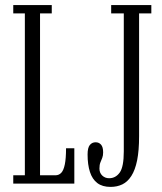

<svg xmlns="http://www.w3.org/2000/svg" viewBox="-20 -720 636 753"><path d="M32 0V-32.5H77.5V-667.5H32V-700H183V-667.5H137V-32.5H197Q211 -32.5 220.2 -42.2Q229.5 -52 234.2 -75.2Q239 -98.5 239 -138.5H271.5V0ZM413.5 13Q381.5 13 361.8 -2Q342 -17 332.8 -45.5Q323.5 -74 323.5 -114Q323.5 -140.5 332.2 -151.2Q341 -162 355 -162Q368 -162 376.2 -152.8Q384.5 -143.5 384.5 -122.5Q384.5 -109.5 381 -100.8Q377.5 -92 373.8 -83Q370 -74 370 -59Q370 -42 381 -31.5Q392 -21 408 -21Q433.5 -21 449.5 -43.2Q465.5 -65.5 465.5 -126.5V-667.5H416V-700H573.5V-667.5H525.5V-186Q525.5 -129.5 517.8 -91.2Q510 -53 495.2 -30Q480.5 -7 460 3Q439.5 13 413.5 13Z"/></svg>

Font: Imbue Thin 10pt Light
Style: Regular
Weight: 300
Version: Version 1.102